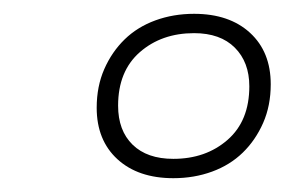

<svg xmlns="http://www.w3.org/2000/svg" viewBox="-20 -698 420 278"><path d="M231 -440Q180 -440 150 -467.5Q120 -495 120 -542Q120 -573 131 -598Q142 -623 160.5 -641Q179 -659 205 -668.5Q231 -678 261 -678Q312 -678 342 -650.5Q372 -623 372 -576Q372 -545 361 -520Q350 -495 331.5 -477Q313 -459 287 -449.5Q261 -440 231 -440ZM231 -468Q278 -468 309.5 -495.5Q341 -523 341 -573Q341 -608 320 -629Q299 -650 261 -650Q214 -650 182.5 -622.5Q151 -595 151 -545Q151 -509 172 -488.5Q193 -468 231 -468Z"/></svg>

Font: Celebes Thin
Style: Italic
Weight: 250
Italic angle: -10°
Designer: Anugrah Pasau
Foundry: Lafontype
Version: Version 1.000; ttfautohint (v1.8.4)